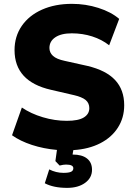

<svg xmlns="http://www.w3.org/2000/svg" viewBox="-20 -750 677 973"><path d="M207 178.7 229.5 108.4Q263.7 126 301.8 126Q328.1 126 339.8 120.6Q351.6 115.2 351.6 102.5Q351.6 84 314.5 84Q301.8 84 282.2 88.9L260.7 66.4L268.6 9.8Q201.2 3.9 141.6 -15.6Q82 -35.2 41 -64.5L90.8 -205.1Q136.7 -173.8 197.3 -155.8Q257.8 -137.7 318.4 -137.7Q377 -137.7 404.8 -154.8Q432.6 -171.9 432.6 -202.1Q432.6 -227.5 414.1 -243.2Q395.5 -258.8 351.6 -268.6L238.3 -294.9Q53.7 -336.9 53.7 -496.1Q53.7 -565.4 90.3 -618.7Q127 -671.9 192.9 -701.2Q258.8 -730.5 344.7 -730.5Q414.1 -730.5 478.5 -710Q543 -689.5 584 -654.3L533.2 -520.5Q496.1 -549.8 447.3 -565.4Q398.4 -581.1 343.8 -581.1Q290 -581.1 260.3 -561Q230.5 -541 230.5 -506.8Q230.5 -483.4 248.5 -466.8Q266.6 -450.2 308.6 -441.4L422.9 -416Q517.6 -393.6 563.5 -344.2Q609.4 -294.9 609.4 -216.8Q609.4 -153.3 577.6 -103.5Q545.9 -53.7 487.8 -23.9Q429.7 5.9 351.6 10.7L347.7 33.2H348.6Q395.5 33.2 420.9 53.2Q446.3 73.2 446.3 110.4Q446.3 151.4 411.1 176.8Q376 202.1 320.3 202.1Q251 202.1 207 178.7Z"/></svg>

Font: Min Sans Black
Style: Regular
Weight: 900
Designer: Jinseong-Kim, NotoSansCJK, Nunito
Foundry: Jinseong-Kim
Version: Version 1.000